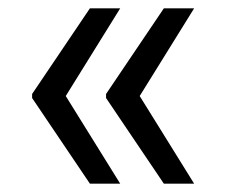

<svg xmlns="http://www.w3.org/2000/svg" viewBox="-20 -566 554 464"><path d="M197.3 -122.1 57.6 -329.1V-335.9H137.7L270.5 -122.1ZM137.7 -332H57.6V-338.9L197.3 -545.9H270.5ZM376 -122.1 236.3 -329.1V-335.9H316.4L449.2 -122.1ZM316.4 -332H236.3V-338.9L376 -545.9H449.2Z"/></svg>

Font: Pretendard GOV Variable
Style: Regular
Weight: 400
Designer: Base glyphs from Inter by Rasmus Andersson; Hangul glyphs from Noto Sans CJK(Source Han Sans) by Jang Soo-young and Kang
Foundry: Kil Hyung-jin
Version: Version 1.307;Glyphs 3.2 (3192)